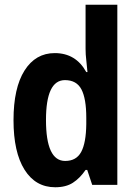

<svg xmlns="http://www.w3.org/2000/svg" viewBox="-20 -831 580 810"><path d="M213 -41Q130 -41 83.5 -115Q37 -189 37 -324Q37 -460 83.5 -533.5Q130 -607 211 -607Q300 -607 344 -527H349Q347 -553 344 -577Q341 -601 341 -625V-811H475V-51H369L348 -114H341Q317 -79 287.5 -60Q258 -41 213 -41ZM255 -152Q302 -152 322.5 -190Q343 -228 344 -307V-334Q344 -415 323.5 -454Q303 -493 254 -493Q174 -493 174 -325Q174 -152 255 -152Z"/></svg>

Font: Noto Sans Tamil UI Condensed
Style: Bold
Weight: 700
Width: 3
Designer: Jelle Bosma - Monotype Design Team
Foundry: Monotype Imaging Inc.
Version: Version 2.004; ttfautohint (v1.8.4.7-5d5b)